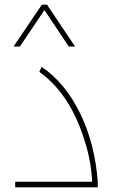

<svg xmlns="http://www.w3.org/2000/svg" viewBox="-20 -801 483 821"><path d="M38 -602H65L170 -758L274 -602H301L181 -781H159ZM45 -24V0H398V-24C383 -238 292 -426 158 -515L148 -494C248 -422 309 -314 348 -179C364 -125 372 -72 374 -24Z"/></svg>

Font: Noto Kufi Arabic Thin
Style: Regular
Weight: 100
Designer: Monotype Design Team, David Williams, Khaled Hosny
Foundry: Google LLC
Version: Version 2.109